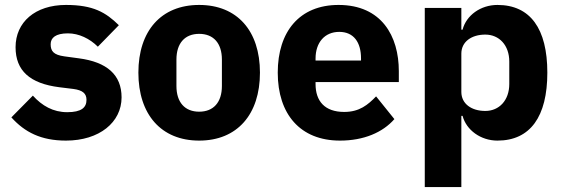

<svg xmlns="http://www.w3.org/2000/svg" viewBox="-20 -557 2278 777"><path d="M247 12C382 12 472 -62 472 -163C472 -254 413 -306 299 -321L240 -329C197 -335 185 -350 185 -378C185 -404 205 -422 255 -422C299 -422 343 -401 376 -368L461 -455C408 -507 357 -537 247 -537C122 -537 43 -467 43 -366C43 -271 101 -219 220 -204L277 -197C314 -192 330 -179 330 -153C330 -122 310 -103 252 -103C195 -103 150 -129 113 -170L26 -82C80 -22 146 12 247 12Z M786 12C940 12 1032 -94 1032 -263C1032 -432 940 -537 786 -537C632 -537 540 -432 540 -263C540 -94 632 12 786 12ZM786 -105C728 -105 694 -143 694 -209V-316C694 -382 728 -420 786 -420C844 -420 878 -382 878 -316V-209C878 -143 844 -105 786 -105Z M1356 12C1452 12 1529 -21 1576 -75L1502 -167C1469 -133 1435 -104 1373 -104C1294 -104 1257 -148 1257 -217V-225H1594V-269C1594 -411 1524 -537 1350 -537C1192 -537 1104 -429 1104 -263C1104 -95 1195 12 1356 12ZM1353 -428C1412 -428 1441 -385 1441 -321V-312H1257V-320C1257 -385 1294 -428 1353 -428Z M1699 200H1847V-88H1852C1867 -31 1925 12 1993 12C2126 12 2195 -85 2195 -263C2195 -441 2126 -537 1993 -537C1925 -537 1867 -495 1852 -437H1847V-525H1699ZM1944 -108C1888 -108 1847 -137 1847 -185V-340C1847 -388 1888 -417 1944 -417C2000 -417 2041 -374 2041 -308V-217C2041 -151 2000 -108 1944 -108Z"/></svg>

Font: LVC Sans
Style: Bold
Weight: 700
Designer: Mike Abbink, Paul van der Laan, Pieter van Rosmalen
Foundry: Bold Monday
Version: Version 3.0